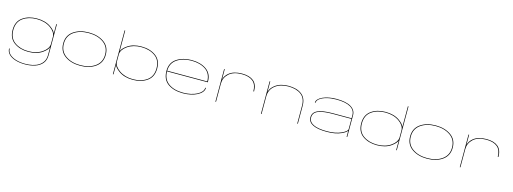

<svg xmlns="http://www.w3.org/2000/svg" viewBox="-5 -1938 8864 3320"><g transform="rotate(15 4427.0 -278.0)"><path d="M420.5 229Q322 229 246.2 205Q170.5 181 127.8 137.2Q85 93.5 85 34H96Q96 91 138.5 132.5Q181 174 254.2 196.5Q327.5 219 420.5 219Q490 219 552 205Q614 191 661.8 161Q709.5 131 737 84Q764.5 37 764.5 -29V-172.5Q749.5 -122 670 -65Q571.5 5 418.5 5Q266.5 5 163.5 -69Q60.5 -143 60.5 -293Q60.5 -443 163.5 -517Q266.5 -591 418.5 -591Q571.5 -591 670 -521Q749.5 -464 764.5 -413.5V-584H775.5V-28Q775.5 61 728 118Q680.5 175 600 202Q519.5 229 420.5 229ZM764.5 -364Q758 -444.5 665.5 -510Q565.5 -580 418.5 -580Q271.5 -580 172 -509Q72.5 -438 72.5 -293Q72.5 -148 172 -77Q271.5 -6 418.5 -6Q565.5 -6 665.5 -76.5Q758 -141.5 764.5 -222Z M1347.5 5.5Q1183.5 5.5 1074.8 -71.5Q966 -148.5 966 -292.5Q966 -437 1074.8 -513.5Q1183.5 -590 1347.5 -590Q1511 -590 1619.8 -513.5Q1728.5 -437 1728.5 -292.5Q1728.5 -148.5 1619.8 -71.5Q1511 5.5 1347.5 5.5ZM1347.5 -5.5Q1507 -5.5 1611.8 -80.2Q1716.5 -155 1716.5 -292.5Q1716.5 -430.5 1611.8 -504.8Q1507 -579 1347.5 -579Q1187.5 -579 1082.8 -504.8Q978 -430.5 978 -292.5Q978 -155 1082.8 -80.2Q1187.5 -5.5 1347.5 -5.5Z M1933.5 0V-785H1944.5V-413.5Q1959.5 -464 2039.5 -521Q2137.5 -591 2290.5 -591Q2442.5 -591 2545.5 -517Q2648.5 -443 2648.5 -293Q2648.5 -143 2545.5 -69Q2442.5 5 2290.5 5Q2137.5 5 2039.5 -65Q1959.5 -122 1944.5 -172.5V0ZM1944.5 -364V-222Q1951 -141.5 2044 -76.5Q2143.5 -6 2290.5 -6Q2437.5 -6 2537 -77Q2636.5 -148 2636.5 -293Q2636.5 -438 2537 -509Q2437.5 -580 2290.5 -580Q2143.5 -580 2044 -510Q1951 -444.5 1944.5 -364Z M3187.5 5.5Q3020.5 5.5 2917 -68.5Q2813.5 -142.5 2813.5 -296.5Q2813.5 -444 2922.8 -516.5Q3032 -589 3187.5 -589Q3348.5 -589 3452 -516.8Q3555.5 -444.5 3555.5 -302V-290H2825.5Q2827.5 -149.5 2924 -78.5Q3022.5 -5.5 3187.5 -5.5Q3258.5 -5.5 3321.8 -19.2Q3385 -33 3433.5 -57.8Q3482 -82.5 3509.8 -115.8Q3537.5 -149 3537.5 -187.5H3549.5Q3549.5 -146.5 3521 -111.5Q3492.5 -76.5 3442.8 -50.2Q3393 -24 3327.5 -9.2Q3262 5.5 3187.5 5.5ZM2825.5 -301.5H3543Q3541 -441 3443.5 -509Q3344 -578 3187.5 -578Q3035 -578 2930.5 -507.5Q2827.5 -438 2825.5 -301.5Z M4357 -342.5Q4357 -463.5 4288.5 -520.8Q4220 -578 4090 -578Q3940 -578 3860 -505.5Q3780 -433 3780 -326.5V0H3769V-584H3780V-401.5Q3797.5 -469 3856.5 -518.5Q3940.5 -589 4091 -589Q4225.5 -589 4297.2 -529.8Q4369 -470.5 4369 -342.5Z M4584 0V-584H4595V-396Q4612.5 -467.5 4682.5 -521Q4775.5 -592 4920 -592Q5071 -592 5158 -525.5Q5245 -459 5245 -322V0H5234V-321Q5234 -454.5 5149.5 -517.8Q5065 -581 4920 -581Q4777 -581 4686 -509.2Q4595 -437.5 4595 -314.5V0Z M6118 0V-110Q6102 -79 6020.5 -41.5Q5919 5.5 5760.5 5.5Q5597.5 5.5 5511.8 -37.5Q5426 -80.5 5426 -166.5Q5426 -253.5 5513.8 -293Q5601.5 -332.5 5782 -332.5H6118V-387.5Q6118 -477.5 6034 -527.5Q5950 -577.5 5780 -577.5Q5687.5 -577.5 5611.8 -557.8Q5536 -538 5491 -504.5Q5446 -471 5446 -430H5434.5Q5434.5 -463.5 5461.8 -492.2Q5489 -521 5536.8 -542.8Q5584.5 -564.5 5647 -576.5Q5709.5 -588.5 5780 -588.5Q5954 -588.5 6041.5 -535.2Q6129 -482 6129 -388.5V0ZM6118 -139V-321.5H5782.5Q5613.5 -321.5 5525.8 -286.2Q5438 -251 5438 -166.5Q5438 -86.5 5520 -46Q5602 -5.5 5760.5 -5.5Q5913.5 -5.5 6015.8 -52Q6118 -98.5 6118 -139Z M7005 0V-172.5Q6990 -122 6910.5 -65Q6812 5 6659 5Q6507 5 6404 -69Q6301 -143 6301 -293Q6301 -443 6404 -517Q6507 -591 6659 -591Q6812 -591 6910.5 -521Q6990 -464 7005 -413.5V-785H7016V0ZM7005 -222V-364Q6998.5 -444.5 6906 -510Q6806 -580 6659 -580Q6512 -580 6412.5 -509Q6313 -438 6313 -293Q6313 -148 6412.5 -77Q6512 -6 6659 -6Q6806 -6 6906 -76.5Q6998.5 -141.5 7005 -222Z M7558 5.5Q7394 5.5 7285.2 -71.5Q7176.5 -148.5 7176.5 -292.5Q7176.5 -437 7285.2 -513.5Q7394 -590 7558 -590Q7721.5 -590 7830.2 -513.5Q7939 -437 7939 -292.5Q7939 -148.5 7830.2 -71.5Q7721.5 5.5 7558 5.5ZM7558 -5.5Q7717.5 -5.5 7822.2 -80.2Q7927 -155 7927 -292.5Q7927 -430.5 7822.2 -504.8Q7717.5 -579 7558 -579Q7398 -579 7293.2 -504.8Q7188.5 -430.5 7188.5 -292.5Q7188.5 -155 7293.2 -80.2Q7398 -5.5 7558 -5.5Z M8732 -342.5Q8732 -463.5 8663.5 -520.8Q8595 -578 8465 -578Q8315 -578 8235 -505.5Q8155 -433 8155 -326.5V0H8144V-584H8155V-401.5Q8172.5 -469 8231.5 -518.5Q8315.5 -589 8466 -589Q8600.5 -589 8672.2 -529.8Q8744 -470.5 8744 -342.5Z"/></g></svg>

Font: Anybody UltraExpanded Thin
Style: Regular
Weight: 100
Width: 9
Designer: Tyler Finck
Foundry: Etcetera Type Company
Version: Version 1.010; ttfautohint (v1.8.3) -l 8 -r 50 -G 200 -x 14 